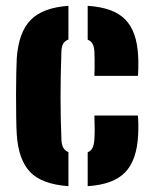

<svg xmlns="http://www.w3.org/2000/svg" viewBox="-20 -629 525 658"><path d="M37.5 -168Q36 -191.5 35.5 -228.5Q35 -265.5 35 -305.8Q35 -346 35.8 -379.8Q36.5 -413.5 37.5 -430Q44 -519 85.5 -561Q127 -603 214.5 -609V-493.5Q202 -489 196.5 -479Q191 -469 190.5 -453Q189 -407.5 188.2 -369.8Q187.5 -332 187.5 -297.5Q187.5 -263 188.2 -227.8Q189 -192.5 190.5 -151Q191 -134 196.5 -123.5Q202 -113 214.5 -107.5V9Q123 2.5 83 -39.8Q43 -82 37.5 -168ZM280.5 9V-107Q293 -112.5 297.8 -123.8Q302.5 -135 303.5 -152Q304.5 -167 304.5 -185.5Q304.5 -204 303.5 -233H452.5Q453.5 -227 454 -205.8Q454.5 -184.5 453.5 -168Q449.5 -80.5 409 -38.5Q368.5 3.5 280.5 9ZM303.5 -369Q304 -379 304.2 -395Q304.5 -411 304.2 -427Q304 -443 303.5 -453Q302.5 -467.5 297.8 -477.8Q293 -488 280.5 -493V-609Q368.5 -603.5 409 -562.5Q449.5 -521.5 453.5 -436Q454.5 -419.5 454 -396.2Q453.5 -373 452.5 -369Z"/></svg>

Font: Big Shoulders Stencil Text Thin Black
Style: Regular
Weight: 900
Version: Version 2.001